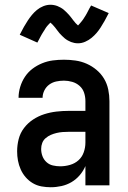

<svg xmlns="http://www.w3.org/2000/svg" viewBox="-20 -779 540 807"><path d="M193 8Q174 8 154.5 4.5Q135 1 118 -9Q101 -19 88 -34Q75 -49 67 -67Q59 -85 55.5 -104Q52 -123 52 -143Q52 -169 58.5 -194.5Q65 -220 81 -241Q97 -262 119 -276.5Q141 -291 166 -299Q191 -307 217 -310Q243 -313 269 -313H339V-354Q339 -372 333.5 -389Q328 -406 314.5 -418Q301 -430 283.5 -435Q266 -440 249 -440Q232 -440 216 -436.5Q200 -433 187 -423.5Q174 -414 166.5 -399Q159 -384 159 -368Q159 -368 159 -368Q159 -368 159 -368H58Q58 -368 58 -368Q58 -368 58 -368Q58 -391 65 -414Q72 -437 85 -456.5Q98 -476 116.5 -490Q135 -504 157 -513Q179 -522 202 -525Q225 -528 249 -528Q273 -528 297.5 -524.5Q322 -521 344.5 -511Q367 -501 386 -485Q405 -469 417.5 -448Q430 -427 435 -402.5Q440 -378 440 -354V0H339V-81Q330 -60 315 -42.5Q300 -25 280.5 -13.5Q261 -2 238.5 3Q216 8 193 8ZM233 -80Q254 -80 274.5 -86Q295 -92 310 -105.5Q325 -119 332 -139Q339 -159 339 -180V-225H269Q256 -225 243 -224Q230 -223 217.5 -220Q205 -217 193.5 -212Q182 -207 172 -198.5Q162 -190 157.5 -178Q153 -166 153 -153Q153 -137 158.5 -122.5Q164 -108 175.5 -97.5Q187 -87 202.5 -83.5Q218 -80 233 -80ZM308 -597Q300 -597 292.5 -598.5Q285 -600 278.5 -602.5Q272 -605 265 -609Q258 -613 252.5 -617.5Q247 -622 241 -628Q235 -634 230 -639.5Q225 -645 221 -651Q217 -657 211.5 -663.5Q206 -670 201.5 -675Q197 -680 192 -684Q190 -682 186 -678Q182 -674 180 -671.5Q178 -669 175.5 -666Q173 -663 171 -659.5Q169 -656 166.5 -652Q164 -648 161 -643.5Q158 -639 155.5 -634.5Q153 -630 150 -624.5Q147 -619 144 -613Q141 -607 137 -600L63 -633Q72 -651 80.5 -666Q89 -681 97 -693Q105 -705 114 -716Q123 -727 135 -737Q147 -747 162 -753Q177 -759 192 -759Q200 -759 207.5 -757.5Q215 -756 221.5 -753.5Q228 -751 235 -747Q242 -743 247.5 -738.5Q253 -734 259 -728Q265 -722 270 -716.5Q275 -711 279 -705.5Q283 -700 288.5 -693Q294 -686 298 -681.5Q302 -677 308 -672Q310 -674 314 -678.5Q318 -683 320 -685.5Q322 -688 324.5 -691Q327 -694 329 -697Q331 -700 333.5 -704Q336 -708 339 -712.5Q342 -717 344.5 -722Q347 -727 350 -732.5Q353 -738 356 -744Q359 -750 363 -756L437 -724Q428 -706 419.5 -691Q411 -676 403 -663.5Q395 -651 386 -640.5Q377 -630 365 -620Q353 -610 338 -603.5Q323 -597 308 -597Z"/></svg>

Font: Iosevka SS04 Semibold
Style: Regular
Weight: 600
Monospace: yes
Designer: Belleve Invis
Foundry: Belleve Invis
Version: Version 19.0.0; ttfautohint (v1.8.4)